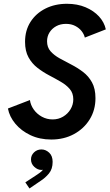

<svg xmlns="http://www.w3.org/2000/svg" viewBox="-20 -748 594 1040"><path d="M257.8 7.8Q194.8 7.8 144.8 -15.9Q94.7 -39.6 63 -77.9Q31.2 -116.2 22.9 -160.2L142.1 -206.1Q146 -178.2 163.1 -154.3Q180.2 -130.4 207 -115.7Q233.9 -101.1 265.1 -101.1Q296.4 -101.1 321.8 -116.2Q347.2 -131.3 362.1 -156.2Q377 -181.2 377 -210Q377 -243.2 358.2 -265.4Q339.4 -287.6 309.6 -304.9Q279.8 -322.3 246.3 -339.8Q212.9 -357.4 183.1 -380.4Q153.3 -403.3 134.5 -437.3Q115.7 -471.2 115.7 -521.5Q115.7 -583.5 145.3 -629.6Q174.8 -675.8 226.3 -701.7Q277.8 -727.5 342.8 -727.5Q398.9 -727.5 443.4 -708.7Q487.8 -689.9 516.4 -658.7Q544.9 -627.4 553.2 -588.9L439.5 -544.4Q435.5 -562 422.4 -579.1Q409.2 -596.2 387.7 -607.4Q366.2 -618.7 337.4 -618.7Q307.1 -618.7 284.2 -606Q261.2 -593.3 248 -572Q234.9 -550.8 234.9 -524.4Q234.9 -491.7 253.9 -470.2Q272.9 -448.7 302.7 -432.1Q332.5 -415.5 366 -398.4Q399.4 -381.3 429.4 -358.6Q459.5 -335.9 478.3 -301.8Q497.1 -267.6 497.1 -216.3Q497.1 -151.9 465.8 -101.3Q434.6 -50.8 380.4 -21.5Q326.2 7.8 257.8 7.8ZM139.6 272.9 117.2 239.7 173.3 203.1Q182.6 196.8 194.6 188.5Q206.5 180.2 215.1 168.7Q223.6 157.2 223.1 141.6H234.4Q234.9 151.4 227.8 161.9Q220.7 172.4 203.6 172.4Q184.1 172.4 166 156Q147.9 139.6 147.9 115.2Q147.9 93.3 164.3 77.4Q180.7 61.5 204.6 61.5Q227.5 61.5 246.3 78.9Q265.1 96.2 265.1 128.9Q265.1 167.5 245.1 191.7Q225.1 215.8 199.7 231.9Z"/></svg>

Font: Reddit Sans SemiBold
Style: Italic
Weight: 600
Italic angle: -11.25°
Designer: Stephen Hutchings
Version: Version 1.013